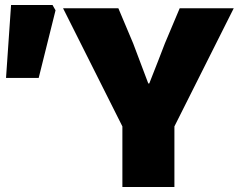

<svg xmlns="http://www.w3.org/2000/svg" viewBox="-20 -744 955 764"><path d="M467 -241 231 -711H451L510 -571L570 -412H574L609 -501L636 -571L695 -711H910L674 -241V0H467ZM24 -724H189L201 -703L134 -434H4Z"/></svg>

Font: Nebula Sans Black
Style: Regular
Weight: 900
Designer: Paul D. Hunt for Adobe (as Source Sans)
Foundry: Nebula Entertainment & Broadcasting LLC
Version: Version 1.010